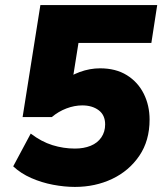

<svg xmlns="http://www.w3.org/2000/svg" viewBox="-20 -725 640 756"><path d="M275 11Q234 11 189 2.5Q144 -6 103 -24Q62 -42 32 -70L101 -199Q143 -167 186.5 -153.5Q230 -140 275 -140Q310 -140 337 -151Q364 -162 379 -184Q394 -206 394 -235Q394 -272 368.5 -291Q343 -310 304 -310Q273 -310 241.5 -298Q210 -286 184 -264H69L139 -705H599L576 -556H289L264 -399H222Q254 -427 294 -441.5Q334 -456 374 -456Q436 -456 479.5 -429Q523 -402 546 -356Q569 -310 569 -254Q569 -171 528.5 -111.5Q488 -52 421.5 -20.5Q355 11 275 11Z"/></svg>

Font: Nunito Sans 12pt Black
Style: Italic
Weight: 900
Italic angle: -9°
Designer: Vernon Adams
Foundry: Vernon Adams
Version: Version 3.101;gftools[0.9.27]